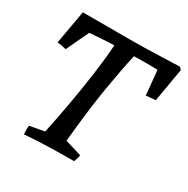

<svg xmlns="http://www.w3.org/2000/svg" viewBox="-152 -783 904 925"><g transform="rotate(30 300.5 -321.0)"><path d="M101 8Q100 -4 100 -16Q100 -28 101 -40L183 -55Q190 -89 198.5 -131Q207 -173 215.5 -220.5Q224 -268 232 -317.5Q240 -367 246.5 -415Q253 -463 257.5 -505Q262 -547 264 -581Q227 -580 192.5 -577.5Q158 -575 129 -573L70 -448Q59 -451 46 -453Q33 -455 20 -457L53 -643H314Q350 -643 398 -644Q446 -645 496 -647Q546 -649 589 -650L601 -638L569 -452Q556 -451 542.5 -450Q529 -449 516 -447L503 -583Q472 -584 438.5 -584Q405 -584 372 -583Q361 -535 351.5 -484Q342 -433 333 -379.5Q324 -326 317 -273.5Q310 -221 304.5 -169Q299 -117 294 -68L386 -40Q385 -30 382 -20.5Q379 -11 375 -1Q302 -1 233 1Q164 3 101 8Z"/></g></svg>

Font: Labrada Medium
Style: Italic
Weight: 500
Italic angle: -7°
Designer: Mercedes Jáuregui
Foundry: Omnibus-Type Team
Version: Version 1.000